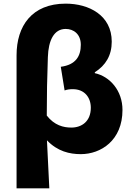

<svg xmlns="http://www.w3.org/2000/svg" viewBox="-20 -833 732 1055"><path d="M71 202H251C247 115 243 29 238 -62C296 -1 363 14 424 14C534 14 653 -61 653 -229C653 -335 584 -413 501 -431V-436C561 -474 594 -529 594 -604C594 -749 469 -813 341 -813C155 -813 71 -690 71 -529ZM372 -132C329 -132 279 -144 237 -198C237 -307 239 -412 243 -519C246 -612 277 -674 341 -674C384 -674 424 -646 424 -587C424 -525 397 -477 314 -466L335 -336C348 -341 363 -343 380 -343C445 -343 479 -297 479 -241C479 -166 429 -132 372 -132Z"/></svg>

Font: Noto Sans HK Black
Style: Regular
Weight: 900
Designer: Ryoko NISHIZUKA 西塚涼子 (kana, bopomofo & ideographs); Paul D. Hunt (Latin, Greek & Cyrillic); Sandoll Communications 산돌커뮤니
Foundry: Adobe
Version: Version 2.004;hotconv 1.0.118;makeotfexe 2.5.65603